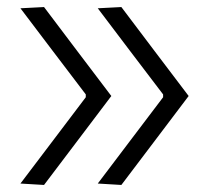

<svg xmlns="http://www.w3.org/2000/svg" viewBox="-20 -523 587 545"><path d="M324.5 2 257.5 -2Q304 -63 350.2 -124.5Q396.5 -186 443 -247V-255Q396.5 -316 350.2 -377Q304 -438 257.5 -499.5L324.5 -503Q372.5 -439.5 420 -376.5Q467.5 -313.5 515.5 -250.5Q467.5 -187 420 -124.2Q372.5 -61.5 324.5 2ZM105 2 38 -2Q84.5 -63 130.8 -124.5Q177 -186 223.5 -247V-255Q177 -316 130.8 -377Q84.5 -438 38 -499.5L105 -503Q153 -439.5 200.5 -376.5Q248 -313.5 296 -250.5Q248 -187 200.5 -124.2Q153 -61.5 105 2Z"/></svg>

Font: Commissioner Light
Style: Regular
Weight: 300
Designer: Kostas Bartsokas
Foundry: Kostas Bartsokas
Version: Version 1.000; ttfautohint (v1.8.3)